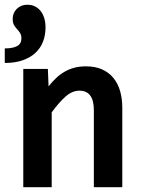

<svg xmlns="http://www.w3.org/2000/svg" viewBox="-20 -785 590 805"><path d="M373.5 0V-323.2Q373.5 -404.8 313 -404.8Q282.7 -404.8 255.1 -380.4Q227.5 -356 196.8 -314V0H77.6V-496.1H180.7L183.6 -422.9Q198.7 -441.9 215.1 -457.5Q231.4 -473.1 250.5 -484.1Q269.5 -495.1 291.5 -501Q313.5 -506.8 340.8 -506.8Q378.9 -506.8 407.2 -494.4Q435.5 -481.9 454.6 -459.2Q473.6 -436.5 483.2 -404.5Q492.7 -372.6 492.7 -333V0ZM0 -582Q33.7 -582 51.8 -591.8Q69.8 -601.6 69.8 -624Q69.8 -638.2 64.2 -646.7Q58.6 -655.3 51.5 -662.8Q44.4 -670.4 38.8 -679.9Q33.2 -689.5 33.2 -706.1Q33.2 -717.8 37.4 -728.3Q41.5 -738.8 49.6 -747.1Q57.6 -755.4 69.1 -760.3Q80.6 -765.1 95.2 -765.1Q113.3 -765.1 127.4 -757.8Q141.6 -750.5 151.4 -737.5Q161.1 -724.6 166 -707.3Q170.9 -689.9 170.9 -669.9Q170.9 -638.2 160.6 -611.1Q150.4 -584 129.2 -564Q107.9 -543.9 75.7 -532.5Q43.5 -521 0 -521ZM0 -496.1Z"/></svg>

Font: Code New Roman
Style: Bold
Weight: 700
Monospace: yes
Designer: Sam Radian
Foundry: Code New Roman
Version: Version 1.508 October 19, 2014